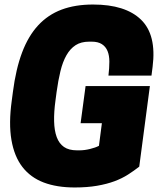

<svg xmlns="http://www.w3.org/2000/svg" viewBox="-20 -814 720 848"><path d="M310 14Q231 14 173 -8Q115 -30 79 -76.5Q43 -123 30.5 -196Q18 -269 32 -370L37 -408Q50 -509 77.5 -582Q105 -655 148.5 -702Q192 -749 252 -771.5Q312 -794 391 -794Q534 -794 603 -727Q672 -660 654 -519L649 -480H459Q463 -514 463 -541.5Q463 -569 455 -588.5Q447 -608 430 -619Q413 -630 385 -630H374Q338 -630 314 -614.5Q290 -599 273.5 -570Q257 -541 247 -500Q237 -459 230 -408L225 -370Q218 -319 219 -278Q220 -237 230.5 -208.5Q241 -180 262.5 -165Q284 -150 320 -150H331Q353 -150 377.5 -156Q402 -162 417 -170L430 -270H336L358 -434H642L595 -78Q572 -60 545.5 -43Q519 -26 485.5 -13.5Q452 -1 408.5 6.5Q365 14 310 14Z"/></svg>

Font: Tanohe Sans Black
Style: Italic
Weight: 900
Designer: Village Type and Design LLC & Cristiano Sobral
Foundry: Cooper Hewitt Smithsonian Design Museum
Version: Version 1.00;January 12, 2020;FontCreator 12.0.0.2547 64-bit